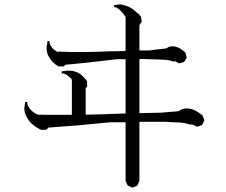

<svg xmlns="http://www.w3.org/2000/svg" viewBox="-20 -824 1040 883"><path d="M546.9 -261.7H488.3L334 -247.1L203.1 -237.3L193.4 -227.5L169.9 -226.6L152.3 -235.4L136.7 -246.1L123 -257.8L112.3 -270.5L103.5 -284.2L96.7 -297.9L92.8 -312.5L91.8 -327.1L93.8 -340.8L95.7 -355.5L105.5 -354.5L106.4 -342.8L112.3 -331.1L118.2 -322.3L125 -315.4L132.8 -308.6L141.6 -302.7L152.3 -297.9L159.2 -294.9V-296.9L190.4 -295.9H229.5H276.4H310.5V-457L307.6 -461.9L293.9 -474.6L285.2 -480.5L275.4 -485.4L263.7 -486.3V-496.1L276.4 -497.1L289.1 -499H301.8L314.5 -498L327.1 -494.1L338.9 -489.3L350.6 -482.4L361.3 -472.7L371.1 -462.9L373 -460H374V-459L379.9 -451.2L380.9 -426.8L374 -418.9V-296.9H393.6L462.9 -298.8L541 -301.8H557.6V-551.8H518.6L484.4 -547.9L382.8 -536.1L303.7 -528.3L281.2 -526.4L272.5 -518.6H249L235.4 -527.3L223.6 -538.1L213.9 -548.8L206.1 -560.5L199.2 -573.2L196.3 -585L194.3 -597.7V-611.3L197.3 -623L198.2 -635.7L208 -634.8V-624L212.9 -614.3L218.8 -605.5L224.6 -598.6L231.4 -593.8L238.3 -588.9L246.1 -585H247.1V-586.9L271.5 -585.9L301.8 -585H337.9H379.9L427.7 -585.9L481.4 -587.9L541 -588.9L557.6 -589.8V-746.1L550.8 -755.9L544.9 -763.7L531.2 -778.3L514.6 -790L504.9 -791V-800.8L516.6 -801.8L528.3 -803.7L540 -802.7L552.7 -799.8L566.4 -794.9L579.1 -789.1L591.8 -781.2L603.5 -771.5L615.2 -760.7L617.2 -758.8H621.1V-754.9L627.9 -748L631.8 -724.6L621.1 -708V-591.8H666L694.3 -595.7L721.7 -598.6L745.1 -601.6H746.1L747.1 -602.5L755.9 -608.4L765.6 -610.4L776.4 -611.3L788.1 -609.4L798.8 -605.5L810.5 -599.6L821.3 -591.8L832 -583L838.9 -559.6L827.1 -539.1L803.7 -532.2L787.1 -542L775.4 -541L771.5 -543L760.7 -545.9L745.1 -548.8L722.7 -549.8L697.3 -550.8L666 -551.8L630.9 -552.7L621.1 -551.8V-303.7L718.8 -305.7L776.4 -310.5L801.8 -312.5L808.6 -317.4L818.4 -322.3L831.1 -325.2H843.8L857.4 -323.2L870.1 -319.3L883.8 -312.5L897.5 -303.7L911.1 -293.9L919.9 -270.5L909.2 -249L886.7 -241.2L865.2 -251L864.3 -252L853.5 -251L844.7 -253.9L829.1 -257.8L805.7 -260.7L777.3 -261.7L742.2 -263.7H656.2H621.1V7.8L611.3 29.3L588.9 39.1L567.4 29.3L557.6 7.8V-261.7Z"/></svg>

Font: Kurinto Seri
Style: Regular
Weight: 400
Designer: Kurinto was developed by Clint Goss from a range of fonts that are compatible with the SIL Open Font License Version 1.1
Foundry: Clinton F. Goss
Version: Version 2.196; July 25, 2020